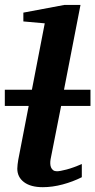

<svg xmlns="http://www.w3.org/2000/svg" viewBox="-32 -757 392 789"><path d="M219.2 -321.8 175.8 -102.1Q174.3 -93.3 174.6 -84.7Q174.8 -76.2 177.7 -69.1Q180.7 -62 186.5 -57.6Q192.4 -53.2 202.1 -53.2Q213.9 -53.2 241.2 -60.3Q268.6 -67.4 304.2 -83V-28.8Q267.6 -10.3 225.3 1Q183.1 12.2 144 12.2Q94.2 12.2 66.7 -8.5Q39.1 -29.3 39.1 -64Q39.1 -72.3 40.3 -81.3Q41.5 -90.3 43 -100.1L85.9 -321.8H-12.2V-388.2H99.1L151.9 -661.1L64 -668.9V-705.1L232.9 -736.8H298.8L231 -388.2H339.8V-321.8Z"/></svg>

Font: Charis SIL APac
Style: Bold Italic
Weight: 700
Italic angle: -11°
Foundry: SIL International
Version: Version 5.000